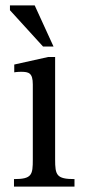

<svg xmlns="http://www.w3.org/2000/svg" viewBox="-20 -694 325 714"><path d="M257 -28C190 -28 185 -43 185 -101V-482H159L33 -454V-425C33 -425 44 -427 58 -427C87 -427 102 -423 102 -380V-101C102 -44 99 -28 32 -28V0H257ZM179 -521 109 -674H17V-656L140 -521Z"/></svg>

Font: STIX Two Text
Style: Regular
Weight: 400
Designer: Ross Mills, John Hudson & Paul Hanslow, Tiro Typeworks Ltd; with prior portions MicroPress Inc., and Coen Hoffman.
Foundry: Tiro Typeworks Ltd
Version: Version 2.13 b171